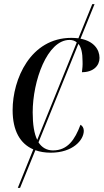

<svg xmlns="http://www.w3.org/2000/svg" viewBox="-20 -728 502 928"><path d="M66 180H77L151 -2C173 6 198 10 225 10C332 10 385 -51 385 -96C385 -110 378 -120 369 -125C342 -53 307 -1 236 -1C206 -1 182 -15 166 -40L359 -516C373 -499 379 -471 379 -432C380 -414 378 -395 376 -379C432 -379 461 -411 461 -448C461 -489 433 -529 369 -541L437 -708H426L359 -543C348 -544 337 -545 325 -545C127 -545 41 -345 41 -196C41 -95 78 -33 141 -6ZM138 -185C138 -337 208 -535 316 -535C330 -535 342 -531 351 -523L160 -52C145 -82 138 -127 138 -185Z"/></svg>

Font: Noto Serif Display SemiCondensed
Style: Italic
Weight: 400
Width: 4
Italic angle: -12°
Designer: Monotype Design Team
Foundry: Monotype Imaging Inc.
Version: Version 2.009